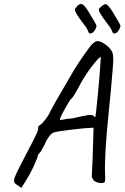

<svg xmlns="http://www.w3.org/2000/svg" viewBox="-20 -881 614 946"><path d="M468 -838Q494 -867 506.5 -858.5Q519 -850 546 -804.5Q573 -759 573.5 -753.5Q574 -748 567.5 -736Q561 -724 554 -719Q543 -714 538.5 -717Q534 -720 528 -737Q523 -747 504 -771Q460 -829 468 -838ZM389 -858Q400 -851 427.5 -805Q455 -759 455.5 -753.5Q456 -748 449.5 -736Q443 -724 435 -719Q424 -714 420 -717Q416 -720 410 -737Q405 -747 386 -771Q342 -829 350 -838Q372 -870 389 -858ZM448 -305H450Q452 -311 462 -414Q470 -491 477 -600Q467 -600 429.5 -550Q392 -500 363 -443Q336 -394 330 -394Q323 -387 297 -340Q271 -293 276 -289Q313 -297 338 -298Q398 -312 415 -314Q432 -316 439 -312Q444 -305 448 -305ZM515 -322Q493 -106 498 -15Q499 -8 498 3Q497 14 497 15Q488 25 464 19Q440 13 437 -1Q432 -5 432 -9.5Q432 -14 436 -90L441 -252L428 -251Q408 -251 339 -243Q270 -235 253 -230Q232 -230 208 -187Q202 -172 192.5 -155.5Q183 -139 183 -137L167 -118Q167 -107 146 -62Q127 -19 85 45L69 33Q53 25 50 15.5Q47 6 55.5 -14.5Q64 -35 82.5 -70.5Q101 -106 134.5 -170.5Q168 -235 168 -245Q164 -260 183 -269Q206 -292 221 -318Q233 -346 326 -504Q363 -570 421 -648Q444 -679 461 -678.5Q478 -678 502 -660Q533 -637 537 -610Q538 -604 538 -593Q538 -582 537.5 -571Q537 -560 535.5 -543Q534 -526 533 -513.5Q532 -501 530 -480Q528 -459 527 -443Q526 -427 515 -322Z"/></svg>

Font: Caveat
Style: Regular
Weight: 400
Designer: Pablo Impallari
Foundry: Creative Lab NY
Version: Version 1.096; ttfautohint (v1.3)